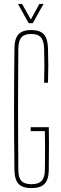

<svg xmlns="http://www.w3.org/2000/svg" viewBox="-20 -959 312 984"><path d="M141 5Q110.5 5 91.5 -4.5Q72.5 -14 63.5 -34.5Q54.5 -55 54 -88Q53 -171.5 52.5 -248.5Q52 -325.5 52 -400Q52 -474.5 52.5 -551.5Q53 -628.5 54 -712Q54.5 -745 63.5 -765.5Q72.5 -786 91.2 -795.5Q110 -805 140 -805Q184.5 -805 204.5 -783.2Q224.5 -761.5 226 -712Q227.5 -665 227.5 -623.8Q227.5 -582.5 226 -535H206Q207.5 -582.5 207.5 -623.8Q207.5 -665 206 -712Q204.5 -751 189.2 -768Q174 -785 140 -785Q105.5 -785 90.2 -768Q75 -751 74 -712Q73.5 -628.5 73 -551.5Q72.5 -474.5 72.5 -400Q72.5 -325.5 73 -248.5Q73.5 -171.5 74 -88Q74 -49 89.5 -32Q105 -15 141 -15Q177 -15 193.2 -32Q209.5 -49 210 -88Q210.5 -123.5 210.8 -155.5Q211 -187.5 210.8 -219.5Q210.5 -251.5 210 -287H137V-307H230Q231 -272.5 231 -222Q231 -171.5 230 -88Q229.5 -38.5 208.5 -16.8Q187.5 5 141 5ZM127 -840 72 -939H93L138 -859L182 -939H203L148 -840Z"/></svg>

Font: Big Shoulders Thin
Style: Regular
Weight: 100
Designer: Patric King
Foundry: XO Type Co
Version: Version 2.002